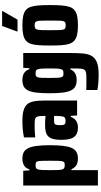

<svg xmlns="http://www.w3.org/2000/svg" viewBox="412 -1162 954 1818"><g transform="rotate(-90 889.0 -253.0)"><path d="M41 197V-510H181L185 -451H194Q202 -476 216.5 -490.5Q231 -505 251.5 -511.5Q272 -518 296 -518Q333 -518 357 -505Q381 -492 395.5 -462Q410 -432 416.5 -381.5Q423 -331 423 -256Q423 -184 417 -133.5Q411 -83 397.5 -52Q384 -21 359 -6.5Q334 8 296 8Q272 8 252 1.5Q232 -5 218.5 -19Q205 -33 195 -54H187V197ZM231 -117Q247 -117 256 -119.5Q265 -122 269.5 -135Q274 -148 275 -176Q276 -204 276 -255Q276 -306 275 -334Q274 -362 270 -375Q266 -388 256.5 -390.5Q247 -393 231 -393Q213 -393 204 -386.5Q195 -380 191 -359Q189 -349 188 -324Q187 -299 187 -255Q187 -214 188 -189Q189 -164 190 -156Q194 -132 203.5 -124.5Q213 -117 231 -117Z M590 8Q549 8 523 -8.5Q497 -25 485.5 -59.5Q474 -94 474 -148Q474 -211 488 -244.5Q502 -278 532 -290.5Q562 -303 609 -303Q618 -303 628.5 -303Q639 -303 650 -302.5Q661 -302 673.5 -301Q686 -300 700 -299V-322Q700 -351 696.5 -367.5Q693 -384 684 -391.5Q675 -399 657 -400.5Q639 -402 611 -402Q592 -402 572.5 -401.5Q553 -401 534.5 -399.5Q516 -398 497 -396V-503Q534 -511 574 -514.5Q614 -518 656 -518Q704 -518 737 -511Q770 -504 792 -489Q814 -474 825.5 -450Q837 -426 841.5 -391.5Q846 -357 846 -310V0H705L701 -60H692Q683 -36 668.5 -21Q654 -6 634 1Q614 8 590 8ZM653 -109Q664 -109 671.5 -111Q679 -113 684.5 -117.5Q690 -122 693 -129Q696 -138 698 -153.5Q700 -169 700 -190V-218H653Q636 -218 627.5 -213.5Q619 -209 616 -196.5Q613 -184 613 -161Q613 -140 615.5 -129Q618 -118 627 -113.5Q636 -109 653 -109Z M1094 204Q1063 204 1036 202.5Q1009 201 986.5 198.5Q964 196 946 192V87Q964 87 981 87.5Q998 88 1017 88Q1036 88 1057 88Q1091 88 1110 84.5Q1129 81 1137.5 69.5Q1146 58 1148 36Q1150 14 1150 -23V-65H1142Q1134 -44 1119.5 -30.5Q1105 -17 1085.5 -10.5Q1066 -4 1041 -4Q1004 -4 979.5 -17Q955 -30 941 -59.5Q927 -89 921 -138.5Q915 -188 915 -261Q915 -339 921.5 -389Q928 -439 943 -467Q958 -495 982 -506.5Q1006 -518 1041 -518Q1065 -518 1085 -512Q1105 -506 1120 -491Q1135 -476 1144 -451H1152L1156 -510H1296V-60Q1296 6 1291.5 56Q1287 106 1268 138.5Q1249 171 1208 187.5Q1167 204 1094 204ZM1106 -129Q1125 -129 1133 -135Q1141 -141 1145 -161Q1148 -173 1149 -198Q1150 -223 1150 -261Q1150 -295 1149 -319Q1148 -343 1147 -353Q1143 -377 1134.5 -385Q1126 -393 1106 -393Q1089 -393 1080.5 -390Q1072 -387 1067 -374Q1062 -361 1061 -334.5Q1060 -308 1060 -261Q1060 -214 1061.5 -186.5Q1063 -159 1067.5 -147Q1072 -135 1081 -132Q1090 -129 1106 -129Z M1559 8Q1506 8 1471 0.5Q1436 -7 1415 -24.5Q1394 -42 1383.5 -72Q1373 -102 1370 -147Q1367 -192 1367 -255Q1367 -318 1370 -363.5Q1373 -409 1383.5 -439Q1394 -469 1415 -486Q1436 -503 1471 -510.5Q1506 -518 1559 -518Q1612 -518 1646.5 -510.5Q1681 -503 1702 -486Q1723 -469 1733 -439Q1743 -409 1746.5 -363.5Q1750 -318 1750 -255Q1750 -192 1746.5 -147Q1743 -102 1733 -72Q1723 -42 1702 -24.5Q1681 -7 1646.5 0.5Q1612 8 1559 8ZM1558 -108Q1575 -108 1584 -112Q1593 -116 1597.5 -130Q1602 -144 1602.5 -174Q1603 -204 1603 -255Q1603 -306 1602.5 -335.5Q1602 -365 1597.5 -379.5Q1593 -394 1584 -398Q1575 -402 1558 -402Q1542 -402 1532.5 -398Q1523 -394 1518.5 -379.5Q1514 -365 1513 -335.5Q1512 -306 1512 -255Q1512 -204 1513 -174Q1514 -144 1518 -130Q1522 -116 1532 -112Q1542 -108 1558 -108ZM1500 -564V-569L1552 -710H1693V-705L1612 -564Z"/></g></svg>

Font: Saira Condensed ExtraBold
Style: Regular
Weight: 800
Width: 3
Designer: Hector Gatti with collaboration of the Omnibus-Type team
Foundry: Omnibus-Type
Version: Version 1.101